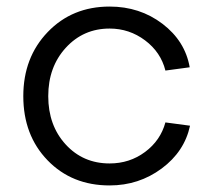

<svg xmlns="http://www.w3.org/2000/svg" viewBox="-20 -545 650 585"><path d="M558 -340 484 -330Q470 -386 422 -422Q374 -458 314 -458Q234 -458 180.5 -399.5Q127 -341 127 -252Q127 -163 180 -105Q233 -47 314 -47Q375 -47 422 -82Q469 -117 484 -172L559 -162Q542 -83 472.5 -31.5Q403 20 314 20Q199 20 125 -56.5Q51 -133 51 -252Q51 -370 125.5 -447.5Q200 -525 314 -525Q406 -525 475 -472.5Q544 -420 558 -340Z"/></svg>

Font: Metropolitano
Style: Regular
Weight: 400
Designer: Fonts by Alex Slobzheninov & Chris M. Simpson / Changes by Cristiano Sobral
Foundry: Fonts by Alex Slobzheninov & Chris M. Simpson / Changes by Cristiano Sobral
Version: Version 1.00;August 30, 2020;FontCreator 13.0.0.2681 64-bit